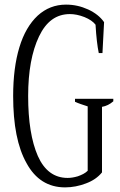

<svg xmlns="http://www.w3.org/2000/svg" viewBox="-20 -801 520 832"><path d="M95 -94C133 -24 189 11 262 11C293 11 323 5 352 -6C382 -17 405 -33 422 -54C422 -54 422 -338 422 -338C440 -341 456 -349 471 -362C471 -362 471 -373 471 -373C471 -373 305 -373 305 -373C305 -373 305 -360 305 -360C320 -353 338 -347 360 -340C360 -340 360 -61 360 -61C349 -50 334 -43 317 -37C300 -32 286 -30 273 -30C215 -30 172 -62 144 -125C116 -189 102 -276 102 -385C102 -492 118 -578 149 -643C180 -708 224 -740 283 -740C302 -740 323 -736 346 -727C368 -718 384 -707 394 -694C397 -641 402 -600 408 -571C408 -571 424 -571 424 -571C424 -571 431 -705 431 -705C415 -728 392 -746 362 -760C331 -774 300 -781 266 -781C219 -781 178 -765 143 -733C109 -701 82 -656 64 -596C46 -537 37 -466 37 -385C37 -260 56 -163 95 -94Z"/></svg>

Font: BUSH 25 TRIRONG
Style: Regular
Weight: 400
Designer: Katatrad Team
Foundry: CadsonDemak